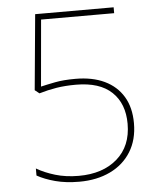

<svg xmlns="http://www.w3.org/2000/svg" viewBox="-52 -759 674 814"><g transform="rotate(-5 285.0 -352.0)"><path d="M253 10Q196 10 151 -2Q106 -14 74 -32V-62Q108 -42 153 -28.5Q198 -15 253 -15Q355 -15 416.5 -68.5Q478 -122 478 -217Q478 -303 426.5 -352Q375 -401 274 -401Q228 -401 191 -395Q154 -389 117 -378L98 -393L128 -714H462V-689H151L126 -406Q151 -412 187 -419Q223 -426 274 -426Q346 -426 397.5 -401.5Q449 -377 477 -330.5Q505 -284 505 -217Q505 -147 473.5 -96Q442 -45 385 -17.5Q328 10 253 10Z"/></g></svg>

Font: Noto Sans Symbols Thin
Style: Regular
Weight: 250
Version: Version 2.002